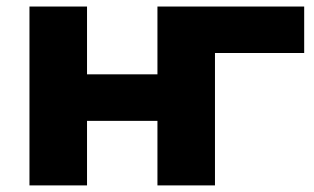

<svg xmlns="http://www.w3.org/2000/svg" viewBox="-20 -560 948 580"><path d="M69 -540.3H242.9V-335.4H455.6V-540.3H629.4V0H455.6V-194.9H242.9V0H69ZM455.6 -540.3H898.9V-399.9H590.7L629.4 -437.7V0H455.6Z"/></svg>

Font: iiserrat Thin
Style: Regular
Weight: 100
Designer: Akira Ohta
Foundry: Akira Ohta
Version: Version 1.200;Glyphs 3.3.1 (3343)